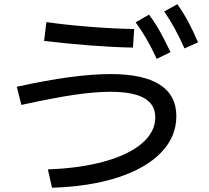

<svg xmlns="http://www.w3.org/2000/svg" viewBox="-20 -838 978 899"><path d="M707 -288.1Q707 -349.1 655 -378.7Q603 -408.2 496.1 -408.2Q423.3 -408.2 325.9 -393.8Q228.5 -379.4 80.1 -346.7L58.6 -431.6Q326.7 -491.2 498 -491.2Q650.4 -491.2 728 -441.7Q805.7 -392.1 805.7 -293.9Q805.7 -197.8 734.4 -123.8Q663.1 -49.8 531.5 -7.1Q399.9 35.6 223.6 41L204.1 -44.9Q356 -50.3 470 -82.3Q584 -114.3 645.5 -167.5Q707 -220.7 707 -288.1ZM186.5 -646.5 197.3 -734.4Q291 -721.2 401.9 -712.4Q512.7 -703.6 608.4 -702.1L602.5 -615.2Q513.2 -616.7 402.3 -625.2Q291.5 -633.8 186.5 -646.5ZM615.2 -733.4 677.7 -769.5Q706.1 -731.4 729.5 -689.7Q752.9 -647.9 778.3 -593.8L713.9 -562.5Q689.5 -614.7 666.3 -655Q643.1 -695.3 615.2 -733.4ZM749 -784.2 810.5 -818.4Q838.9 -777.8 861.6 -735.6Q884.3 -693.4 907.2 -639.6L843.8 -611.3Q820.8 -663.1 798.3 -703.9Q775.9 -744.6 749 -784.2Z"/></svg>

Font: Pretendard JP Medium
Style: Regular
Weight: 500
Designer: Base glyphs from Inter by Rasmus Andersson; Hangeul glyphs from Noto Sans CJK(Source Han Sans) by Jang Soo-young and Kan
Foundry: Kil Hyung-jin
Version: Version 1.309